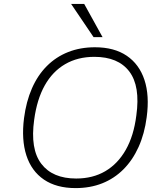

<svg xmlns="http://www.w3.org/2000/svg" viewBox="-20 -955 839 983"><path d="M367 8Q269 8 205 -35.5Q141 -79 115 -159.5Q89 -240 103 -350Q114 -435 143.5 -502.5Q173 -570 220 -617Q267 -664 329 -688.5Q391 -713 466 -713Q565 -713 629 -669.5Q693 -626 719.5 -546Q746 -466 731 -355Q720 -270 689.5 -202.5Q659 -135 612 -88Q565 -41 503.5 -16.5Q442 8 367 8ZM370 -41Q455 -41 519 -78.5Q583 -116 624 -188Q665 -260 678 -364Q699 -514 642 -589Q585 -664 463 -664Q378 -664 313.5 -626.5Q249 -589 209 -517.5Q169 -446 155 -342Q134 -192 191.5 -116.5Q249 -41 370 -41ZM459 -765 344 -935H411L505 -765Z"/></svg>

Font: Nunito Sans 7pt ExtraLight
Style: Italic
Weight: 250
Italic angle: -9°
Designer: Vernon Adams
Foundry: Vernon Adams
Version: Version 3.101;gftools[0.9.27]